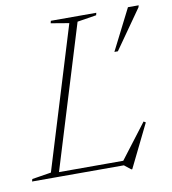

<svg xmlns="http://www.w3.org/2000/svg" viewBox="-107 -744 749 836"><g transform="rotate(-10 267.0 -326.0)"><path d="M287.5 -651 88 0H-28.5L-25.5 -10.5L59 -24L251 -651L171 -664.5L173.5 -675H374.5L372 -664.5ZM369.5 -8.5 495 -173 504 -167.5 410.5 23H406.5L377.5 0H64L70.5 -20H404ZM422.5 -493.5 514.5 -675H562L559.5 -666.5L438 -493.5Z"/></g></svg>

Font: Newsreader 24pt ExtraLight
Style: Italic
Weight: 250
Italic angle: -17°
Designer: Hugues Gentile
Foundry: Production Type
Version: Version 1.003